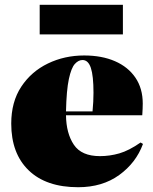

<svg xmlns="http://www.w3.org/2000/svg" viewBox="-20 -769 640 803"><path d="M307 14Q173 14 100 -56.5Q27 -127 27 -252Q27 -343 69 -406.5Q111 -470 180.5 -503.5Q250 -537 332 -537Q406 -537 461 -513Q516 -489 546.5 -444Q577 -399 577 -336Q577 -326 576.5 -314Q576 -302 575 -287H256Q257 -211 289 -163.5Q321 -116 398 -116Q439 -116 479 -127.5Q519 -139 568 -173L578 -167Q549 -88 478.5 -37Q408 14 307 14ZM256 -303H367Q369 -324 370 -343Q371 -362 371 -381Q371 -452 360 -485Q349 -518 325 -518Q308 -518 293 -501.5Q278 -485 268 -438.5Q258 -392 256 -303ZM146 -625V-749H494V-625Z"/></svg>

Font: Literata 72pt Black
Style: Regular
Weight: 900
Designer: Latin by Veronika Burian and Jose Scaglione. Greek by Irene Vlachou. Cyrillic by Vera Evstafieva.
Foundry: TypeTogether
Version: Version 3.002